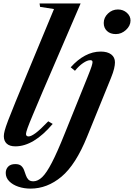

<svg xmlns="http://www.w3.org/2000/svg" viewBox="-20 -831 770 1104"><path d="M68.5 10.5Q35.5 10.5 18.8 -5Q2 -20.5 2 -48Q2 -60.5 7 -80Q12 -99.5 26.5 -137.8Q41 -176 68.8 -244Q96.5 -312 142 -421.5L290.5 -779L210.5 -791.5L207.5 -811H443.5L226 -306Q190 -221 168.8 -170.5Q147.5 -120 138.5 -94.8Q129.5 -69.5 129.5 -61Q129.5 -46.5 144.5 -46.5Q158.5 -46.5 184.5 -65.5Q210.5 -84.5 257.5 -133.5L283 -118.5Q173.5 10.5 68.5 10.5ZM646 -635Q614 -635 595.2 -652.8Q576.5 -670.5 576.5 -699Q576.5 -730 600.8 -753.2Q625 -776.5 658 -776.5Q688 -776.5 709.2 -757.8Q730.5 -739 730.5 -713Q730.5 -683 704.5 -659Q678.5 -635 646 -635ZM155.5 253.5Q118 253.5 85.5 242.5Q53 231.5 33 211.2Q13 191 13 163.5Q13 141.5 27 127Q41 112.5 68 112.5Q90.5 112.5 101.8 122.5Q113 132.5 118.5 147.5Q124 162.5 129 177.2Q134 192 143.5 201.8Q153 211.5 172.5 211.5Q198 211 222.8 187.2Q247.5 163.5 278.2 104.2Q309 45 352 -62.5L483 -387Q501 -431.5 506.5 -449Q512 -466.5 512 -474Q512 -485 499.5 -485Q482 -485 457.8 -468.5Q433.5 -452 411 -424L386.5 -444Q425.5 -488 469.2 -511.2Q513 -534.5 559 -534.5Q598 -534.5 619.5 -518Q641 -501.5 641 -472.5Q641 -457.5 636 -436Q631 -414.5 618 -382.5L481 -45.5Q415.5 116.5 333.5 185Q251.5 253.5 155.5 253.5Z"/></svg>

Font: Libre Caslon Text SemiBold Italic
Style: Regular
Weight: 600
Italic angle: -22.583°
Designer: Pablo Impallari, Rodrigo Fuenzalida, Katja Schimmel
Foundry: Pablo Impallari, Rodrigo Fuenzalida
Version: Version 2.000